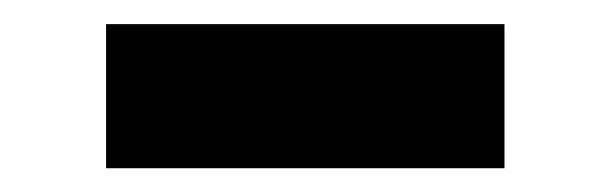

<svg xmlns="http://www.w3.org/2000/svg" viewBox="-20 -379 509 160"><path d="M68.4 -358.9H400.4V-238.8H68.4Z"/></svg>

Font: My Font
Style: Bold
Weight: 500
Designer: Rasmus Andersson
Foundry: rsms
Version: Version 0.001